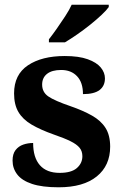

<svg xmlns="http://www.w3.org/2000/svg" viewBox="-20 -786 521 816"><path d="M229.1 10Q159.4 10 116.3 -4.3Q73.2 -18.6 53.3 -44.5Q33.4 -70.3 33.4 -103.5Q33.4 -131.7 46.1 -148.2Q58.9 -164.6 78.9 -171.5Q98.9 -178.3 120.8 -178.3Q120.8 -116.5 149.5 -83.9Q178.2 -51.3 233.4 -51.3Q283.5 -51.3 306.8 -71.9Q330.1 -92.5 330.1 -122Q330.1 -143.6 318.1 -158.1Q306.2 -172.7 279.7 -185.8Q253.2 -199 208.8 -214.2Q152 -234.3 114.4 -256.4Q76.9 -278.5 58.3 -309.9Q39.8 -341.3 39.8 -388.9Q39.8 -469.1 98.9 -508.5Q157.9 -547.9 255.1 -547.9Q315.3 -547.9 353 -534.2Q390.7 -520.6 408.4 -499Q426 -477.4 426 -453Q426 -420.8 403.2 -403.4Q380.3 -386 332.6 -386Q332.6 -435.5 307.5 -462Q282.4 -488.6 240.2 -488.6Q200.8 -488.6 179.9 -472.1Q159.1 -455.7 159.1 -426.5Q159.1 -394.3 185.3 -376.2Q211.5 -358 280.2 -334.5Q333.8 -315.9 371.4 -294.5Q409.1 -273.1 428.6 -242.1Q448.2 -211 448.2 -162.7Q448.2 -82.3 391.3 -36.2Q334.4 10 229.1 10ZM187.9 -619Q202.9 -638 221.2 -664Q239.5 -690 257.1 -717Q274.7 -744 284.7 -766H442.2V-756Q433.2 -743 412 -723Q390.8 -703 363.4 -681Q335.9 -659 307.7 -639.5Q279.5 -620 256 -606H187.9Z"/></svg>

Font: Noto Serif Malayalam
Style: Regular
Weight: 400
Designer: Indian type Foundry, Jelle Bosma, Monotype Design Team
Foundry: Monotype Imaging Inc.
Version: Version 2.103